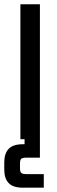

<svg xmlns="http://www.w3.org/2000/svg" viewBox="-35 -646 265 891"><path d="M59.7 -626.2H150.2V0H59.7ZM-15.2 107.6Q-15.2 66.1 5.3 44.7Q25.7 23.3 71.4 23.3H150.2V85.6H87.5Q70.2 85.6 64 90.5Q57.8 95.4 57.8 113V134.5Q57.8 151.4 64 156.7Q70.2 162 87.5 162H168.2V225H71.4Q25.7 225 5.3 203.6Q-15.2 182.2 -15.2 140.6ZM150.2 26.7H79V-11.1H150.2Z"/></svg>

Font: Teko Variable Light
Style: Regular
Weight: 300
Designer: Manushi Parikh, Jonny Pinhorn
Foundry: Indian Type Foundry
Version: Version 3.000